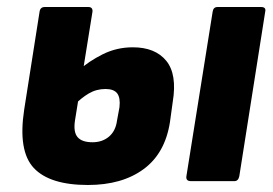

<svg xmlns="http://www.w3.org/2000/svg" viewBox="-20 -517 778 548"><path d="M231 11Q122 11 76.5 -37.5Q31 -86 49 -204L93 -484Q95 -497 108 -497H232Q245 -497 244 -484L194 -173Q189 -140 201.5 -125.5Q214 -111 244 -111Q272 -111 291 -127Q310 -143 314 -173L321 -211Q324 -238 314.5 -250.5Q305 -263 281 -263Q255 -263 233 -250Q211 -237 190 -215L203 -315Q233 -342 273 -362Q313 -382 359 -382Q423 -382 454.5 -343.5Q486 -305 473 -226L465 -168Q451 -79 389.5 -34Q328 11 231 11ZM525 0Q510 0 512 -14L587 -484Q589 -497 601 -497H725Q740 -497 737 -484L663 -14Q660 0 649 0Z"/></svg>

Font: Sofia Sans Semi Condensed Black
Style: Italic
Weight: 900
Italic angle: -9°
Version: Version 4.100